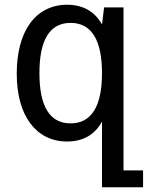

<svg xmlns="http://www.w3.org/2000/svg" viewBox="-20 -578 642 806"><path d="M408.2 208H580.6V137.2H498.5V-546.9H417L408.2 -475.1C378.4 -529.8 327.6 -558.1 261.7 -558.1C196.8 -558.1 143.6 -530.8 106.9 -481C70.3 -431.2 50.3 -358.9 50.3 -269.5C50.3 -181.2 69.8 -110.4 106.9 -60.5C143.6 -11.2 196.8 16.1 261.7 16.1C329.1 16.1 378.9 -13.2 408.2 -67.9ZM276.4 -60.1C189 -60.1 145.5 -130.9 145.5 -271C145.5 -340.8 156.2 -393.6 178.2 -429.2C200.2 -464.4 232.9 -481.9 276.4 -481.9C363.8 -481.9 408.2 -410.2 408.2 -271C408.2 -131.8 363.8 -60.1 276.4 -60.1Z"/></svg>

Font: Hack
Style: Regular
Weight: 400
Monospace: yes
Designer: Christopher Simpkins
Foundry: Christopher Simpkins
Version: Version 2.010